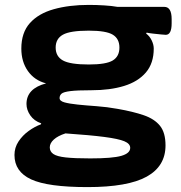

<svg xmlns="http://www.w3.org/2000/svg" viewBox="-20 -551 740 783"><path d="M337 212Q175 212 107 180.5Q39 149 39 81Q39 51 55.5 26Q72 1 97 -17Q122 -35 147 -44L148 -48Q119 -58 103.5 -80.5Q88 -103 88 -127Q88 -190 168 -211Q121 -223 94 -261Q67 -299 67 -353Q67 -418 102 -457Q137 -496 199.5 -513.5Q262 -531 342 -531Q373 -531 405 -529Q437 -527 459 -523H650Q680 -523 680 -473V-456Q680 -409 656 -409Q653 -409 637 -410.5Q621 -412 603.5 -414Q586 -416 578 -418L576 -414Q590 -404 598.5 -386.5Q607 -369 607 -353Q607 -293 575 -255.5Q543 -218 486 -200.5Q429 -183 353 -183Q295 -183 267 -179.5Q239 -176 231 -169Q223 -162 223 -151Q223 -139 243 -133.5Q263 -128 297 -124.5Q331 -121 373.5 -118Q416 -115 460 -107Q523 -96 566.5 -81Q610 -66 632.5 -38Q655 -10 655 42Q655 127 578 169.5Q501 212 337 212ZM342 -288Q413 -288 440 -304.5Q467 -321 467 -357Q467 -393 440 -409.5Q413 -426 342 -426Q266 -426 236.5 -409.5Q207 -393 207 -357Q207 -321 236.5 -304.5Q266 -288 342 -288ZM348 95Q439 95 475 84.5Q511 74 511 52Q511 35 487 25Q463 15 405.5 7.5Q348 0 247 -7Q216 3 199.5 18Q183 33 183 50Q183 67 197.5 77Q212 87 248 91Q284 95 348 95Z"/></svg>

Font: Asap Expanded
Style: Bold
Weight: 700
Width: 7
Designer: Pablo Cosgaya
Foundry: Omnibus-Type
Version: Version 3.001; ttfautohint (v1.8.4.7-5d5b)